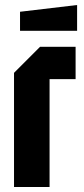

<svg xmlns="http://www.w3.org/2000/svg" viewBox="-20 -747 334 767"><path d="M36 0V-456L140 -560H282V-431H178V0ZM60 -624V-700L288 -727V-624Z"/></svg>

Font: Tektur Condensed SemiBold
Style: Regular
Weight: 600
Width: 3
Designer: Adam Jagosz
Foundry: Adam Jagosz
Version: Version 1.005;gftools[0.9.30]